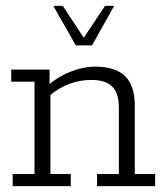

<svg xmlns="http://www.w3.org/2000/svg" viewBox="-20 -631 563 651"><path d="M23 0V-41H97V-354H18V-395H148V-340L136 -336Q174 -370 218 -387.5Q262 -405 303 -405Q371 -405 404 -373Q437 -341 437 -272V-41H506V0H309V-41H383V-267Q383 -315 360.5 -337.5Q338 -360 289 -360Q254 -360 217.5 -347.5Q181 -335 137 -298L151 -324V-41H220V0ZM237 -477 161 -611H193L264 -503L336 -611H367L292 -477Z"/></svg>

Font: Rokkitt SemiBold Light
Style: Regular
Weight: 300
Version: Version 3.103